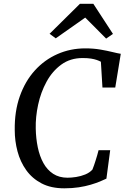

<svg xmlns="http://www.w3.org/2000/svg" viewBox="-20 -1014 680 1042"><path d="M329 8Q256.5 8 205.5 -18.8Q154.5 -45.5 122.2 -90.8Q90 -136 75 -192.5Q60 -249 60 -308Q58.5 -409.5 87.5 -491.5Q116.5 -573.5 169 -631.5Q221.5 -689.5 291.8 -720.5Q362 -751.5 443 -751.5Q487.5 -751.5 525 -745Q562.5 -738.5 590.8 -731.5Q619 -724.5 635.5 -722L605.5 -539H536L527.5 -679Q518 -684 505.2 -688.5Q492.5 -693 474 -696Q455.5 -699 428.5 -699Q361.5 -699 312.8 -663.5Q264 -628 232.8 -570.8Q201.5 -513.5 187 -446.2Q172.5 -379 174 -316.5Q175 -263 185 -214.8Q195 -166.5 215.5 -129.2Q236 -92 268.5 -70.8Q301 -49.5 347 -49.5Q367.5 -49.5 393.2 -53.5Q419 -57.5 442.8 -67.2Q466.5 -77 481.5 -93.5Q486 -104.5 490.5 -117.5Q495 -130.5 499.2 -144Q503.5 -157.5 507.5 -171.2Q511.5 -185 515 -199H578L557.5 -44.5Q543.5 -37.5 522 -28.8Q500.5 -20 472 -11.5Q443.5 -3 407.8 2.5Q372 8 329 8ZM249 -830.5 414 -993.5H486.5L593 -830L556 -804.5Q528 -833 499.5 -861.5Q471 -890 442.5 -918.5Q402 -890 362.2 -862Q322.5 -834 282.5 -806Z"/></svg>

Font: Merriweather Light 18pt
Style: Italic
Weight: 400
Italic angle: -7.8°
Version: Version 2.101